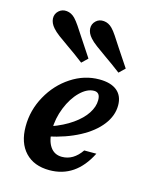

<svg xmlns="http://www.w3.org/2000/svg" viewBox="-106 -753 682 838"><g transform="rotate(15 235.0 -333.5)"><path d="M47.9 -147Q47.9 -220.3 83.9 -285.1Q119.8 -349.9 179.3 -388.9Q238.8 -428 306.3 -428Q358.6 -428 386.4 -405.1Q414.2 -382.1 414.2 -339.2Q414.2 -292.6 381.9 -250.7Q349.7 -208.8 290.4 -177.3Q231.2 -145.9 151.9 -129L152.7 -175Q208.2 -194.8 246.6 -221.9Q285.1 -248.9 304.6 -279.1Q324.2 -309.2 324.2 -338.8Q324.2 -357.2 317.1 -365.6Q309.9 -373.9 296.9 -373.9Q265.5 -373.9 234.1 -343.2Q202.8 -312.5 182.9 -263Q163 -213.6 163 -161.8Q163 -113.4 181.7 -86.3Q200.4 -59.1 234.7 -59.1Q260.5 -59.1 282.4 -72.2Q304.3 -85.3 322.1 -111.3H376.9Q346 -49.9 301.1 -19.3Q256.1 11.3 197.1 11.3Q127 11.3 87.5 -30.6Q47.9 -72.6 47.9 -147ZM209.9 -478Q189.7 -493.4 170.9 -507.3Q152 -521.1 134.6 -532.9Q108.8 -550.7 89.3 -565.3Q69.8 -580 59.8 -591.7Q42.2 -611.5 41.1 -632.4Q40.1 -653.3 55.5 -667.5Q70.5 -681.2 91.7 -679Q112.8 -676.8 129.6 -659.5Q139.7 -648.9 152.7 -629.9Q165.8 -610.8 183.6 -582.9Q198.3 -561.3 209.3 -544Q220.3 -526.7 236.2 -503.3ZM378.3 -478Q358.1 -493.4 339.2 -507.1Q320.4 -520.7 303.3 -532.5Q279.4 -549.2 259 -564.4Q238.5 -579.6 228.2 -591.7Q210.6 -611.1 209.3 -632Q208.1 -652.9 223.9 -667.5Q238.1 -680.8 259.6 -678.8Q281.1 -676.8 297.9 -659.5Q307.7 -649.7 320.5 -630.6Q333.4 -611.6 351.2 -583.6Q363.3 -565.8 376.5 -545.5Q389.8 -525.2 404.6 -503.3Z"/></g></svg>

Font: Playfair Micro SmCond SmLight
Style: Italic
Weight: 360
Width: 4
Italic angle: -15.6°
Designer: Claus Eggers Sørensen
Foundry: Claus Eggers Sørensen
Version: Version 2.203;Glyphs 3.3 (3326)